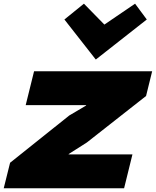

<svg xmlns="http://www.w3.org/2000/svg" viewBox="-40 -1012 838 1032"><path d="M671.9 -182.1 627 0H-20L14.2 -137.2L332 -391.1L422.9 -444.8V-446.8H98.1L143.1 -628.9H777.8L745.1 -496.1L426.8 -246.1L329.1 -184.1V-182.1ZM686 -992.2 749 -907.2 476.1 -692.9H474.1L306.2 -907.2L411.1 -992.2L521 -879.9Z"/></svg>

Font: Sinkin Sans 900 X Black Italic
Style: Regular
Weight: 950
Italic angle: -112°
Designer: Keith Bates
Foundry: K-Type
Version: Sinkin Sans (version 1.0)  by Keith Bates   •   © 2014   www